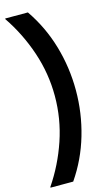

<svg xmlns="http://www.w3.org/2000/svg" viewBox="-152 -918 634 1127"><g transform="rotate(-15 165.0 -354.0)"><path d="M6 160V156Q82 44 126 -86Q170 -216 170 -354Q170 -491 126 -621.5Q82 -752 6 -864V-868H144Q221 -756 259.5 -624.5Q298 -493 298 -354Q298 -216 259.5 -84Q221 48 144 160Z"/></g></svg>

Font: Encode Sans Narrow
Style: Bold
Weight: 700
Designer: Pablo Impallari, Andres Torresi
Foundry: Pablo Impallari, Andres Torresi
Version: Version 1.000; ttfautohint (v1.00) -l 8 -r 50 -G 200 -x 14 -